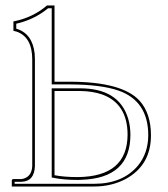

<svg xmlns="http://www.w3.org/2000/svg" viewBox="-20 -678 612 698"><path d="M97.2 -461.9Q97.2 -543 40.5 -563Q34.2 -564.9 28.8 -565.9V-600.1Q99.1 -613.8 150.9 -658.2H178.2V-380.9H233.9Q424.3 -380.9 487.8 -311.5Q528.8 -265.1 528.8 -186Q528.8 -78.1 438 -27.8Q386.2 0 321.8 0H22.9V-22Q22.9 -25.4 25.9 -26.4Q27.3 -26.9 27.8 -26.9H58.1Q95.2 -32.7 97.2 -74.2ZM178.2 -347.2V-41Q213.9 -34.2 263.2 -34.2Q442.9 -36.1 443.8 -188Q443.8 -300.8 351.6 -334.5Q316.4 -346.7 271 -347.2ZM106.9 -461.9V-74.2Q105 -18.6 58.1 -17.1H33.2V-9.8H321.8Q425.8 -9.8 481.4 -75.7Q518.6 -121.1 519 -186Q519 -310.5 411.1 -348.6Q347.7 -370.6 233.9 -371.1H168V-647.9H154.8Q104 -606.4 39.1 -591.8V-573.7Q97.7 -556.6 106 -483.4Q106.9 -472.2 106.9 -461.9ZM168 -356.9H271Q412.6 -356.9 445.8 -247.1Q454.1 -219.2 454.1 -188Q454.1 -30.3 276.4 -24.4Q269 -24.4 263.2 -23.9Q211.9 -23.9 176.3 -31.2L168 -32.7Z"/></svg>

Font: Linux Biolinum Outline O
Style: Bold
Weight: 700
Designer: Philipp H. Poll
Foundry: Philipp H. Poll
Version: Version 0.9.2